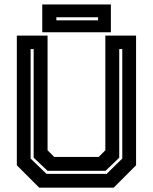

<svg xmlns="http://www.w3.org/2000/svg" viewBox="-20 -864 704 884"><path d="M160.5 0 57.5 -103V-700H199V-172L229.5 -141.5H434.5L465 -172V-700H606.5V-103L503.5 0ZM194 -63.5H471L543 -134V-638H529V-138L466 -77.5H199L135 -138V-638H121V-134ZM174.5 -715.5V-843.5H490.5V-715.5ZM239.5 -770.5H431.5V-784.5H239.5Z"/></svg>

Font: Tourney
Style: Bold
Weight: 700
Designer: Tyler Finck
Foundry: Etcetera Type Co
Version: Version 1.015